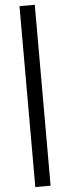

<svg xmlns="http://www.w3.org/2000/svg" viewBox="-71 -883 437 1200"><g transform="rotate(-5 148.0 -283.5)"><path d="M100 284H196V-851H100Z"/></g></svg>

Font: Noto Sans JP
Style: Bold
Weight: 700
Designer: Ryoko NISHIZUKA 西塚涼子 (kana, bopomofo & ideographs); Paul D. Hunt (Latin, Greek & Cyrillic); Sandoll Communications 산돌커뮤니
Foundry: Adobe
Version: Version 2.004;hotconv 1.0.118;makeotfexe 2.5.65603